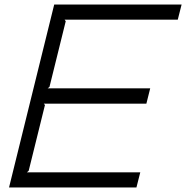

<svg xmlns="http://www.w3.org/2000/svg" viewBox="-20 -830 824 850"><path d="M584 0H20L220 -810H784L767 -743H266L271 -736L199 -445L191 -439H645L628 -371H174L179 -365L107 -74L99 -67H601Z"/></svg>

Font: TypoPRO Sinkin Sans
Style: 300 Light Italic
Weight: 300
Italic angle: -112°
Designer: Keith Bates
Foundry: K-Type
Version: Sinkin Sans (version 1.0)  by Keith Bates   •   © 2014   www